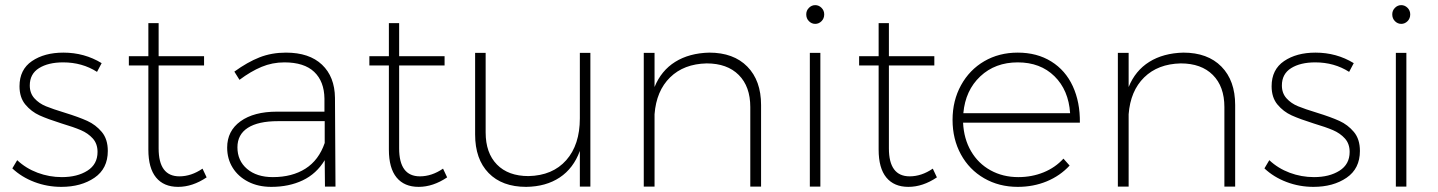

<svg xmlns="http://www.w3.org/2000/svg" viewBox="-20 -727 5604 748"><path d="M226 -484Q168 -484 132 -461.5Q96 -439 96 -394Q96 -364 114 -344Q132 -324 159 -313Q186 -302 232 -288Q287 -271 320 -256Q353 -241 376.5 -213Q400 -185 400 -139Q400 -70 348 -34.5Q296 1 219 1Q164 1 114 -18Q64 -37 28 -71L47 -103Q81 -71 126.5 -54Q172 -37 221 -37Q281 -37 320.5 -62Q360 -87 360 -135Q360 -167 341.5 -187.5Q323 -208 295 -220Q267 -232 220 -246Q166 -263 134 -277.5Q102 -292 79 -319.5Q56 -347 56 -391Q56 -456 104.5 -489Q153 -522 227 -522Q309 -522 376 -481L358 -447Q300 -484 226 -484Z M785 -36Q730 1 674 1Q618 1 588 -35.5Q558 -72 558 -144V-472H482V-508H558V-637H598V-508H775V-472H598V-149Q598 -40 679 -40Q725 -40 769 -70Z M1246 0 1245 -103Q1213 -50 1159.5 -24.5Q1106 1 1037 1Q986 1 947 -19Q908 -39 886.5 -73.5Q865 -108 865 -152Q865 -217 917 -254.5Q969 -292 1059 -292H1244V-343Q1243 -410 1204 -447Q1165 -484 1088 -484Q1041 -484 999 -466.5Q957 -449 913 -416L893 -448Q944 -485 991 -503.5Q1038 -522 1094 -522Q1185 -522 1234.5 -475Q1284 -428 1285 -346L1287 0ZM1245 -170V-255H1063Q986 -255 945.5 -229Q905 -203 905 -153Q905 -101 942.5 -69Q980 -37 1043 -37Q1118 -37 1170 -70Q1222 -103 1245 -170Z M1722 -36Q1667 1 1611 1Q1555 1 1525 -35.5Q1495 -72 1495 -144V-472H1419V-508H1495V-637H1535V-508H1712V-472H1535V-149Q1535 -40 1616 -40Q1662 -40 1706 -70Z M2280 -521V0H2239V-139Q2214 -71 2160.5 -35.5Q2107 0 2030 1Q1936 1 1883.5 -53Q1831 -107 1831 -203V-521H1872V-211Q1872 -131 1916 -86Q1960 -41 2039 -41Q2133 -43 2186 -103Q2239 -163 2239 -266V-521Z M2945 -318V0H2903V-310Q2903 -390 2858 -435Q2813 -480 2733 -480Q2644 -478 2590.5 -425.5Q2537 -373 2530 -282V0H2488V-521H2530V-388Q2556 -452 2610.5 -486Q2665 -520 2743 -522Q2838 -522 2891.5 -467.5Q2945 -413 2945 -318Z M3135 -521H3176V0H3135ZM3191 -671Q3191 -655 3180.5 -644.5Q3170 -634 3156 -634Q3142 -634 3131.5 -644.5Q3121 -655 3121 -671Q3121 -686 3131.5 -696.5Q3142 -707 3156 -707Q3170 -707 3180.5 -696.5Q3191 -686 3191 -671Z M3630 -36Q3575 1 3519 1Q3463 1 3433 -35.5Q3403 -72 3403 -144V-472H3327V-508H3403V-637H3443V-508H3620V-472H3443V-149Q3443 -40 3524 -40Q3570 -40 3614 -70Z M4187 -249H3732Q3735 -186 3763 -138Q3791 -90 3839 -63.5Q3887 -37 3947 -37Q4000 -37 4045.5 -55.5Q4091 -74 4123 -109L4147 -82Q4110 -42 4058 -20.5Q4006 1 3945 1Q3872 1 3814 -32.5Q3756 -66 3723.5 -125.5Q3691 -185 3691 -260Q3691 -335 3724 -395Q3757 -455 3814.5 -488.5Q3872 -522 3945 -522Q4020 -522 4075.5 -487.5Q4131 -453 4159.5 -391Q4188 -329 4187 -249ZM4149 -286Q4143 -376 4088 -430Q4033 -484 3945 -484Q3857 -484 3799 -429.5Q3741 -375 3733 -286Z M4792 -318V0H4750V-310Q4750 -390 4705 -435Q4660 -480 4580 -480Q4491 -478 4437.5 -425.5Q4384 -373 4377 -282V0H4335V-521H4377V-388Q4403 -452 4457.5 -486Q4512 -520 4590 -522Q4685 -522 4738.5 -467.5Q4792 -413 4792 -318Z M5104 -484Q5046 -484 5010 -461.5Q4974 -439 4974 -394Q4974 -364 4992 -344Q5010 -324 5037 -313Q5064 -302 5110 -288Q5165 -271 5198 -256Q5231 -241 5254.5 -213Q5278 -185 5278 -139Q5278 -70 5226 -34.5Q5174 1 5097 1Q5042 1 4992 -18Q4942 -37 4906 -71L4925 -103Q4959 -71 5004.5 -54Q5050 -37 5099 -37Q5159 -37 5198.5 -62Q5238 -87 5238 -135Q5238 -167 5219.5 -187.5Q5201 -208 5173 -220Q5145 -232 5098 -246Q5044 -263 5012 -277.5Q4980 -292 4957 -319.5Q4934 -347 4934 -391Q4934 -456 4982.5 -489Q5031 -522 5105 -522Q5187 -522 5254 -481L5236 -447Q5178 -484 5104 -484Z M5418 -521H5459V0H5418ZM5474 -671Q5474 -655 5463.5 -644.5Q5453 -634 5439 -634Q5425 -634 5414.5 -644.5Q5404 -655 5404 -671Q5404 -686 5414.5 -696.5Q5425 -707 5439 -707Q5453 -707 5463.5 -696.5Q5474 -686 5474 -671Z"/></svg>

Font: Argentum Sans ExtraLight
Style: Regular
Weight: 275
Designer: Julieta Ulanovsky (Modified by Cristiano Sobral)
Foundry: Julieta Ulanovsky
Version: Version 1.000; ttfautohint (v1.5.65-e2d9)